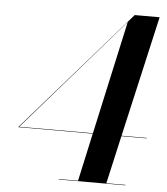

<svg xmlns="http://www.w3.org/2000/svg" viewBox="-53 -798 734 845"><g transform="rotate(5 314.0 -375.0)"><path d="M532.5 -2H448L496 -214H607.5V-216H496.5L618 -750H508L40 -214H369.5L323 -2H237.5V0H532.5ZM44.5 -216 480 -716.5 370 -216Z"/></g></svg>

Font: Bodoni* 96pt Medium
Style: Italic
Weight: 500
Italic angle: -13°
Version: Version 2.3